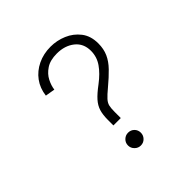

<svg xmlns="http://www.w3.org/2000/svg" viewBox="-180 -830 993 993"><g transform="rotate(-45 316.0 -334.0)"><path d="M272 -162V-202Q272 -240 280 -266Q288 -292 308.5 -315Q329 -338 368 -367Q413 -401 438 -437Q463 -473 463 -517Q463 -571 424.5 -601.5Q386 -632 328 -632Q279 -632 249 -612Q219 -592 204.5 -563.5Q190 -535 187 -509L134 -518Q140 -567 166.5 -603Q193 -639 235.5 -659.5Q278 -680 330 -680Q376 -680 418.5 -662Q461 -644 489 -608Q517 -572 517 -517Q517 -477 503 -445.5Q489 -414 460.5 -384.5Q432 -355 390 -320Q361 -296 347 -280.5Q333 -265 329.5 -249Q326 -233 326 -206V-162ZM299 12Q280 12 266 -2Q252 -16 252 -35Q252 -55 266 -68.5Q280 -82 299 -82Q319 -82 332.5 -68.5Q346 -55 346 -35Q346 -16 332.5 -2Q319 12 299 12Z"/></g></svg>

Font: Atkinson Hyperlegible Mono ExtraLight
Style: Regular
Weight: 200
Monospace: yes
Designer: Elliott Scott, Megan Eiswerth, Linus Boman, Theodore Petrosky, Letters from Sweden
Foundry: Applied Design Works, Letters from Sweden
Version: Version 2.001